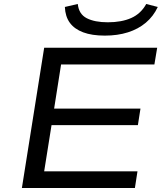

<svg xmlns="http://www.w3.org/2000/svg" viewBox="-20 -945 826 965"><path d="M90 0 202 -705H770L756 -621H287L252 -399H686L673 -316H239L202 -84H671L658 0ZM507 -766Q442 -766 398 -782.5Q354 -799 331 -830.5Q308 -862 306 -910L371 -925Q376 -874 416 -853.5Q456 -833 522 -833Q591 -833 639.5 -854.5Q688 -876 715 -925L773 -910Q751 -863 713 -831Q675 -799 623 -782.5Q571 -766 507 -766Z"/></svg>

Font: Nunito Sans 7pt Expanded
Style: Italic
Weight: 400
Width: 7
Italic angle: -9°
Designer: Vernon Adams
Foundry: Vernon Adams
Version: Version 3.101;gftools[0.9.27]